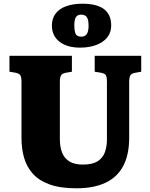

<svg xmlns="http://www.w3.org/2000/svg" viewBox="-20 -1002 812 1036"><path d="M392 14Q304 14 246 -7.5Q188 -29 155.5 -66.5Q123 -104 109.5 -152.5Q96 -201 96 -254V-559Q96 -586 89.5 -596Q83 -606 62 -610L31 -615V-701H368V-615L333 -609Q315 -605 309 -594.5Q303 -584 303 -559V-251Q303 -208 315.5 -177.5Q328 -147 355 -130.5Q382 -114 427 -114Q478 -114 506 -131.5Q534 -149 545.5 -179.5Q557 -210 557 -250V-559Q557 -587 551 -596.5Q545 -606 522 -610L491 -615V-701H742V-615L708 -609Q689 -605 683 -594.5Q677 -584 677 -555V-259Q677 -167 645 -106.5Q613 -46 549.5 -16Q486 14 392 14ZM412 -745Q342 -745 301 -777Q260 -809 260 -864Q260 -903 280.5 -929.5Q301 -956 338.5 -969Q376 -982 424 -982Q503 -982 541.5 -952.5Q580 -923 580 -864Q580 -827 559 -800.5Q538 -774 500 -759.5Q462 -745 412 -745ZM419 -804Q438 -804 448 -818Q458 -832 458 -864Q458 -888 453 -900.5Q448 -913 439 -918Q430 -923 418 -923Q398 -923 389.5 -909.5Q381 -896 381 -864Q381 -841 385 -827.5Q389 -814 397.5 -809Q406 -804 419 -804Z"/></svg>

Font: Literata ExtraBold
Style: Regular
Weight: 800
Designer: Latin by Veronika Burian and Jose Scaglione. Greek by Irene Vlachou. Cyrillic by Vera Evstafieva.
Foundry: TypeTogether
Version: Version 3.103;gftools[0.9.29]